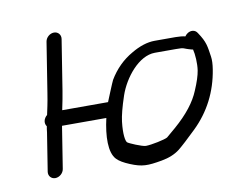

<svg xmlns="http://www.w3.org/2000/svg" viewBox="-63 -613 843 690"><g transform="rotate(-10 358.0 -268.5)"><path d="M646.6 -446.4C642.6 -443.6 639.8 -440.9 636.6 -436.4C626.8 -438.7 615.1 -440 601.3 -440H525.2C497.9 -440 468.8 -430.3 439.4 -412.8C404.2 -392.9 375.2 -364 353.6 -327.7C350.4 -322.4 321.9 -252 321.9 -252H154.6C160.3 -278.6 165.1 -303.4 167.9 -321.5L196.9 -504.5C199.3 -519.5 188.8 -532 173.8 -532C158.7 -532 144.3 -519.5 141.9 -504.5L112.9 -321.5C110.1 -303.7 107.4 -288.5 104.8 -276.2L98.1 -244.6C93.3 -241.1 86.8 -232.6 85.6 -224.5C84.4 -217.4 85.8 -210.4 90.1 -204.9C89 -199.2 87.7 -190.9 87 -183L64.9 -43.5C62.5 -28.5 73 -16 88 -16C103.1 -16 117.5 -28.5 119.9 -43.5L144.2 -197H305.9C291.2 -132.6 289.6 -72.9 314.4 -47C324.1 -36.8 339.4 -28.1 360.3 -19.5C402.4 -2 422.7 -2.4 475.5 -11.7C501.9 -16.4 524.4 -25.3 542.2 -39.2C557.5 -51.6 579.3 -71.8 608.8 -100.3C665.6 -155.2 700.3 -223.1 712.9 -302.4C715.9 -321.1 716.6 -336.5 714.7 -349.1C708.9 -387.2 708.3 -402.9 683 -440.3C674.9 -454 658.5 -454.6 646.6 -446.4ZM653 -385.5H655.5C660.4 -367.5 662.6 -332.4 658.8 -308C656 -290.3 648.6 -267.1 636.1 -238.2C620.4 -199.6 589.9 -159.7 541.8 -118.2C530.3 -108.6 519.8 -99.7 508.7 -90C499.4 -84.2 449 -73.5 428.6 -73.5C415.7 -73.5 368.2 -93.8 364 -98.1C358.4 -103.8 353.7 -128.6 359.1 -174.6C361.6 -195.4 369.4 -226 382.7 -265.5C403.5 -327 459.3 -397.5 518.5 -397.5H594.6C630.3 -397.5 615.9 -395.2 651.6 -385.9Z"/></g></svg>

Font: MewTooHand
Style: BdIta
Weight: 400
Designer: Mew Too, Robert Jablonski
Version: Version 0.77